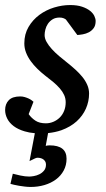

<svg xmlns="http://www.w3.org/2000/svg" viewBox="-28 -514 418 757"><path d="M234.4 111.8Q234.4 137.7 223.1 158.4Q211.9 179.2 192.4 193.6Q172.9 208 147.2 215.6Q121.6 223.1 93.3 223.1Q82 223.1 70.1 221.7Q58.1 220.2 47.4 218.5Q36.6 216.8 27.6 214.6Q18.6 212.4 13.2 210.9L22.5 170.9Q33.7 173.8 52.2 178Q70.8 182.1 87.4 182.1Q94.2 182.1 105.5 180.2Q116.7 178.2 127.2 173.1Q137.7 168 145.5 158.7Q153.3 149.4 153.3 134.8Q153.3 127.4 150.1 122.3Q147 117.2 142.3 114Q137.7 110.8 131.8 109.4Q126 107.9 120.1 107.9Q115.7 107.9 109.9 110.6Q104 113.3 88.4 121.1L109.4 11.2Q86.9 9.3 69.3 3.9Q43 -3.9 25.9 -16.8Q8.8 -29.8 0.5 -46.4Q-7.8 -63 -7.8 -80.1Q-7.8 -104 6.6 -118.9Q21 -133.8 51.8 -133.8Q61 -133.8 69.3 -131.3Q77.6 -128.9 84.5 -125.7Q91.3 -122.6 96.4 -118.9Q101.6 -115.2 104 -112.8L85 -64Q95.7 -48.8 111.6 -38.3Q127.4 -27.8 152.8 -27.8Q168 -27.8 182.1 -33.7Q196.3 -39.6 207.3 -50.3Q218.3 -61 224.6 -76.4Q231 -91.8 231 -110.8Q231 -126 224.9 -139.4Q218.8 -152.8 207.8 -165.5Q196.8 -178.2 181.9 -190.7Q167 -203.1 148.9 -216.8Q133.3 -229 118.9 -243.2Q104.5 -257.3 93 -273.2Q81.5 -289.1 74.7 -306.6Q67.9 -324.2 67.9 -342.8Q67.9 -379.4 84.5 -407.7Q101.1 -436 127.2 -455.3Q153.3 -474.6 185.3 -484.4Q217.3 -494.1 248 -494.1Q276.4 -494.1 295.7 -487.5Q314.9 -481 326.9 -471.4Q338.9 -461.9 344 -450.9Q349.1 -439.9 349.1 -431.2Q349.1 -413.6 341.3 -403.1Q333.5 -392.6 322.3 -386.7Q311 -380.9 298.6 -378.7Q286.1 -376.5 276.9 -376L231.9 -437Q229 -439.5 222.7 -442.1Q216.3 -444.8 207 -444.8Q190.4 -444.8 179.2 -437.7Q168 -430.7 160.9 -420.2Q153.8 -409.7 150.9 -397.7Q147.9 -385.7 147.9 -376Q147.9 -362.3 155.8 -348.4Q163.6 -334.5 176.3 -320.6Q189 -306.6 204.8 -293.2Q220.7 -279.8 236.8 -267.1Q253.4 -253.9 268.8 -240Q284.2 -226.1 296.4 -211.2Q308.6 -196.3 315.9 -179.7Q323.2 -163.1 323.2 -145Q323.2 -114.3 310.8 -85.9Q298.3 -57.6 274.2 -35.6Q250 -13.7 213.9 -0.5Q189.9 7.8 161.6 10.7L152.3 61Q156.2 60.1 159.9 59.6Q163.6 59.1 167.5 59.1Q234.4 59.1 234.4 111.8Z"/></svg>

Font: Charis SIL Viet
Style: Italic
Weight: 400
Italic angle: -11°
Foundry: SIL International
Version: Version 5.000